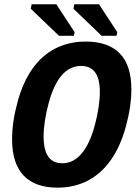

<svg xmlns="http://www.w3.org/2000/svg" viewBox="-20 -862 640 892"><path d="M247.1 9.8Q143.1 9.8 89.6 -46.6Q36.1 -103 36.1 -214.8Q36.1 -294.9 61.3 -387.5Q86.4 -480 130.4 -542.2Q174.3 -604.5 237.1 -636.7Q299.8 -668.9 378.9 -668.9Q482.4 -668.9 536.4 -613.8Q590.3 -558.6 590.3 -447.8Q590.3 -367.7 564.9 -274.7Q539.6 -181.6 494.9 -118.4Q450.2 -55.2 387.7 -22.7Q325.2 9.8 247.1 9.8ZM443.8 -435.5Q443.8 -555.7 356.9 -555.7Q304.7 -555.7 266.8 -512.2Q229 -468.8 205.8 -381.8Q182.6 -294.9 182.6 -227.5Q182.6 -103.5 269 -103.5Q320.8 -103.5 358.9 -148.2Q397 -192.9 420.4 -280Q443.8 -367.2 443.8 -435.5ZM321.3 -821.3 325.2 -842.3H439.9L524.9 -712.4L521.5 -695.8H452.1ZM123 -821.3 127 -842.3H241.7L326.7 -712.4L323.2 -695.8H253.9Z"/></svg>

Font: Cousine
Style: Bold Italic
Weight: 700
Italic angle: -12°
Monospace: yes
Designer: Steve Matteson
Foundry: Ascender Corporation
Version: Version 1.20